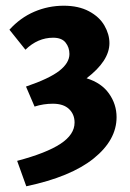

<svg xmlns="http://www.w3.org/2000/svg" viewBox="-20 -454 455 672"><path d="M388 -44Q388 36 308 100.5Q228 165 72 198L40 109Q142 82 191.5 49.5Q241 17 241 -25Q241 -54 221.5 -72.5Q202 -91 165 -91Q132 -91 101 -81L71 -151Q153 -179 188 -206.5Q223 -234 223 -265Q223 -288 209.5 -305Q196 -322 166 -322Q112 -322 69 -280L13 -350Q51 -392 100 -413Q149 -434 203 -434Q255 -434 291.5 -414.5Q328 -395 345.5 -364.5Q363 -334 363 -303Q363 -241 283 -180Q335 -164 361.5 -126.5Q388 -89 388 -44Z"/></svg>

Font: Ysabeau Ultrabold
Style: Regular
Weight: 800
Designer: Christian Thalmann (Catharsis Fonts)
Version: Version 0.003